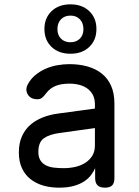

<svg xmlns="http://www.w3.org/2000/svg" viewBox="-20 -856 640 886"><path d="M305 -608Q251 -608 218 -639.5Q185 -671 185 -722Q185 -773 218 -804.5Q251 -836 305 -836Q359 -836 392 -804.5Q425 -773 425 -722Q425 -671 392 -639.5Q359 -608 305 -608ZM305 -661Q332 -661 348.5 -677.5Q365 -694 365 -722Q365 -750 348.5 -767Q332 -784 305 -784Q278 -784 261.5 -767Q245 -750 245 -722Q245 -694 261.5 -677.5Q278 -661 305 -661ZM418 -355V-375Q418 -400 408.5 -418Q399 -436 383 -447.5Q367 -459 346 -464.5Q325 -470 301 -470Q262 -470 236.5 -459.5Q211 -449 194 -427Q188 -419 183 -413.5Q178 -408 173.5 -404.5Q169 -401 164 -399.5Q159 -398 153 -398Q121 -398 108 -420.5Q95 -443 109 -468Q122 -492 143 -509.5Q164 -527 190 -538.5Q216 -550 244.5 -555Q273 -560 301 -560Q345 -560 383 -549.5Q421 -539 449 -517Q477 -495 492.5 -460.5Q508 -426 508 -378V-34Q508 -11 497.5 -0.5Q487 10 464 10Q441 10 430 -1Q419 -12 419 -35V-80Q412 -64 400 -48Q388 -32 368.5 -19Q349 -6 320.5 2Q292 10 252 10Q212 10 178.5 0Q145 -10 120 -30Q95 -50 81 -80.5Q67 -111 67 -152Q67 -195 81 -226.5Q95 -258 119.5 -279.5Q144 -301 177 -314Q210 -327 248 -332ZM418 -265 253 -242Q208 -236 182.5 -218Q157 -200 157 -155Q157 -131 166.5 -116Q176 -101 192 -93Q208 -85 229 -82.5Q250 -80 274 -80Q302 -80 328 -86Q354 -92 374 -105Q394 -118 406 -137.5Q418 -157 418 -185Z"/></svg>

Font: Maple Mono Normal
Style: Regular
Weight: 400
Monospace: yes
Designer: subframe7536
Version: Version 7.000